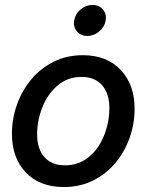

<svg xmlns="http://www.w3.org/2000/svg" viewBox="-20 -753 599 785"><path d="M241.2 11.7Q142.1 11.7 85.4 -48.1Q28.8 -107.9 28.8 -205.1Q28.8 -268.1 49.6 -325.9Q70.3 -383.8 108.6 -429.2Q147 -474.6 200.2 -501Q253.4 -527.3 318.4 -527.3Q417 -527.3 473.6 -467Q530.3 -406.7 530.3 -308.6Q530.3 -246.6 509.8 -189Q489.3 -131.3 451.2 -86.2Q413.1 -41 359.9 -14.6Q306.6 11.7 241.2 11.7ZM245.6 -77.1Q290 -77.1 324 -97.7Q357.9 -118.2 380.9 -152.3Q403.8 -186.5 415.5 -227.8Q427.2 -269 427.2 -310.5Q427.2 -370.6 397.5 -404.5Q367.7 -438.5 314 -438.5Q256.3 -438.5 215.6 -403.6Q174.8 -368.7 153.3 -314.7Q131.8 -260.7 131.8 -203.6Q131.8 -144 161.6 -110.6Q191.4 -77.1 245.6 -77.1ZM336.9 -606Q310.5 -606 294.7 -624.5Q278.8 -643.1 283.2 -669.4Q287.6 -695.8 309.3 -714.4Q331.1 -732.9 357.9 -732.9Q384.8 -732.9 400.6 -714.4Q416.5 -695.8 412.1 -669.4Q407.7 -643.1 385.7 -624.5Q363.8 -606 336.9 -606Z"/></svg>

Font: Inter Display Medium
Style: Italic
Weight: 500
Italic angle: -9.39999°
Designer: Rasmus Andersson
Foundry: rsms
Version: Version 4.000;git-a52131595